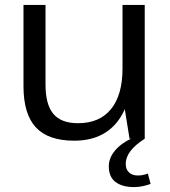

<svg xmlns="http://www.w3.org/2000/svg" viewBox="-20 -560 688 775"><path d="M163.7 -218.8Q163.7 -137.8 195.4 -100.3Q227.1 -62.7 294.7 -62.7Q382 -62.7 428.3 -119.8Q474.5 -176.9 474.5 -283.3L513.7 -353.3V-286.8Q513.7 -144.9 453.5 -68.5Q393.3 7.9 279.2 7.9Q174.7 7.9 124.7 -45.9Q74.8 -99.7 74.8 -212.3V-540H163.7ZM564.2 0H502.9L474.5 -176.6V-540H564.2ZM520.7 195.2Q473.5 195.2 446.3 174.6Q419.2 154 419.2 111.3Q419.2 77.1 444.9 46.9Q470.6 16.7 517.6 -4.3L564.2 0Q526.4 24 507 49.2Q487.6 74.5 487.6 102Q487.6 123.7 500.9 136.1Q514.2 148.4 536.2 148.4Q556.9 148.4 576.8 140.5L587.9 182.4Q573.6 187.7 556.2 191.4Q538.8 195.2 520.7 195.2Z"/></svg>

Font: Pathway Extreme 8pt Thin
Style: Regular
Weight: 100
Designer: Eduardo Rodriguez Tunni
Foundry: Eduardo Rodriguez Tunni
Version: Version 1.000